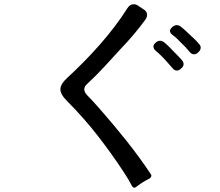

<svg xmlns="http://www.w3.org/2000/svg" viewBox="-20 -825 1040 909"><path d="M605 56Q590 26 566 -10Q507 -100 441 -184.5Q375 -269 299 -345Q265 -379 266 -403Q266 -427 300 -458Q337 -492 376 -531.5Q415 -571 452 -613Q489 -655 522.5 -699Q556 -743 583 -786Q595 -805 613 -805Q624 -805 634 -798L661 -780Q674 -772 676 -759Q678 -746 669 -733Q642 -696 612 -660.5Q582 -625 550 -592Q512 -550 473.5 -508.5Q435 -467 393 -428Q365 -403 393 -374Q406 -361 420 -345.5Q434 -330 451 -311Q516 -237 577.5 -160Q639 -83 693 -2Q698 4 696 10Q694 16 688 20L673 28Q664 33 655 38.5Q646 44 638 50Q634 52 631 55Q628 58 625 60Q613 69 605 56ZM878 -579 860 -600Q849 -611 838 -622Q827 -633 816 -644Q811 -649 805.5 -653Q800 -657 795 -661Q775 -678 794 -695L797 -698Q807 -706 817 -706Q827 -706 837 -698Q842 -694 847 -690Q852 -686 857 -681L905 -636Q910 -631 914.5 -626Q919 -621 923 -616Q931 -608 930 -597.5Q929 -587 920 -579L916 -575Q908 -568 899 -568Q887 -568 878 -579ZM797 -502Q782 -519 767.5 -535.5Q753 -552 736 -568Q731 -573 726 -577Q721 -581 716 -586Q707 -594 706.5 -603.5Q706 -613 715 -621L718 -624Q728 -632 738 -632Q748 -632 758 -624Q763 -620 768 -615.5Q773 -611 778 -606L824 -559Q829 -554 833.5 -549Q838 -544 842 -539Q850 -530 849 -519.5Q848 -509 838 -501L834 -498Q827 -491 817 -491Q806 -491 797 -502Z"/></svg>

Font: Higure Gothic Medium
Style: Regular
Weight: 500
Designer: Yoshimichi Ohira
Foundry: Positype
Version: Version 1.000